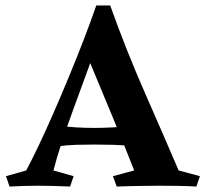

<svg xmlns="http://www.w3.org/2000/svg" viewBox="-20 -684 755 704"><path d="M713 -38 700 0Q669 -2 630.5 -2.5Q592 -3 561 -3Q543 -3 513.5 -2.5Q484 -2 455 -1.5Q426 -1 408 0L394 -38L472 -59Q442 -136 396.5 -246.5Q351 -357 299 -481Q320 -527 341.5 -572.5Q363 -618 384 -664Q443 -499 510.5 -345.5Q578 -192 635 -59ZM384 -664Q377 -646 370.5 -631Q364 -616 357 -595Q350 -574 342 -538Q323 -486 299.5 -421.5Q276 -357 251.5 -290.5Q227 -224 207 -163.5Q187 -103 176 -59L250 -38L237 0Q173 -3 119 -3Q69 -3 15 0L2 -38L76 -59Q95 -94 120.5 -147.5Q146 -201 174.5 -266Q203 -331 232 -401Q261 -471 287 -538.5Q313 -606 333 -664ZM477 -225V-147Q434 -152 395.5 -153Q357 -154 325 -154Q291 -154 258.5 -153Q226 -152 187 -147V-224Q226 -219 258.5 -217Q291 -215 325 -215Q357 -215 395.5 -217Q434 -219 477 -225Z"/></svg>

Font: Ruwudu
Style: Bold
Weight: 700
Designer: Becca Hirsbrunner Spalinger
Foundry: SIL International
Version: Version 3.000